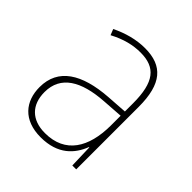

<svg xmlns="http://www.w3.org/2000/svg" viewBox="-155 -647 767 767"><g transform="rotate(45 229.0 -263.5)"><path d="M232 -537C182 -537 133 -523 88 -501L98 -476C147 -502 190 -512 232 -512C316 -512 354 -467 354 -347V-301L266 -295C127 -285 44 -234 44 -129C44 -49 91 10 189 10C286 10 331 -42 353 -99H355L358 0H380V-353C380 -483 332 -537 232 -537ZM267 -271 354 -277V-220C353 -98 304 -14 189 -14C114 -14 72 -57 72 -129C72 -220 145 -263 267 -271Z"/></g></svg>

Font: Noto Sans Sinhala SemiCondensed Thin
Style: Regular
Weight: 100
Width: 4
Designer: Jelle Bosma - Monotype Design Team
Foundry: Monotype Imaging Inc.
Version: Version 2.006